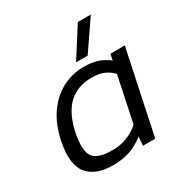

<svg xmlns="http://www.w3.org/2000/svg" viewBox="-164 -814 903 948"><g transform="rotate(-30 287.5 -340.0)"><path d="M305 -522 412 -690H486L371 -522ZM211 10Q111 10 66.5 -45Q22 -100 47 -223Q65 -309 106 -367Q147 -425 204 -454.5Q261 -484 325 -484Q371 -484 404 -473Q437 -462 466 -439L473 -474H555L455 0H385L389 -50Q349 -19 306.5 -4.5Q264 10 211 10ZM246 -56Q287 -56 325 -70Q363 -84 397 -113L451 -371Q432 -393 404 -405.5Q376 -418 333 -418Q250 -418 199.5 -369Q149 -320 129 -223Q110 -130 134.5 -93Q159 -56 246 -56Z"/></g></svg>

Font: Kanit Light
Style: Italic
Weight: 300
Italic angle: -12°
Designer: Katatrad Team
Foundry: CadsonDemak
Version: Version 2.000; ttfautohint (v1.8.3)